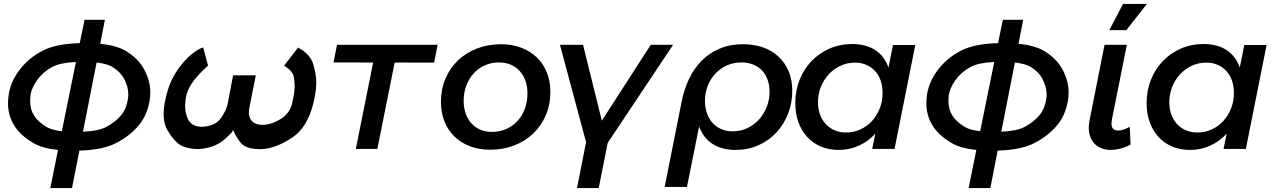

<svg xmlns="http://www.w3.org/2000/svg" viewBox="-20 -761 6527 981"><path d="M237 200 276.5 5Q197 -3 151.5 -29.5Q85 -68 53 -119.2Q21 -170.5 21 -233Q21 -249 23 -266Q30 -336 77 -400Q124 -464 199 -502.5Q267 -537.5 387.5 -540.5L412 -660H516L492 -537.5Q573.5 -529 619.5 -502.5Q686 -464 717 -405.5Q748 -347 748 -289.5Q748 -278 747 -266Q738 -182 692.5 -125Q647 -68 572 -29.5Q505 5 385.5 8.5L348 200ZM217.5 -112.5Q244 -96.5 296 -90.5L368 -444.5Q288 -440.5 248 -419.5Q200 -394 169.5 -351.5Q139 -309 135 -267Q134 -255 134 -244Q134 -201.5 154.5 -169.8Q175 -138 217.5 -112.5ZM553.5 -419.5Q526.5 -435.5 473.5 -441.5L404 -88Q483.5 -91.5 523 -112.5Q571 -138 600 -173.5Q629 -209 635 -266Q635.5 -272.5 635.5 -279.5Q635.5 -315.5 615.8 -354.8Q596 -394 553.5 -419.5Z M1503 -518Q1565 -485 1580.5 -432.8Q1596 -380.5 1596 -338.5Q1596 -308 1590 -276Q1563 -119 1475 -59.5Q1387 0 1311 1Q1309 1 1307 1Q1233.5 1 1206.5 -35.5Q1181.5 -70.5 1172.5 -93Q1163.5 -84 1138.5 -59Q1087 -7 1002 0Q995 0.5 988.5 0.5Q954 0.5 918 -12Q900 -18 883 -34Q859 -56 836 -95Q816 -128 816 -178Q816 -229.5 837 -299Q859 -373 912 -436.5Q965 -500 1018 -519L1043 -426Q949 -342 933 -277Q926 -246 926 -218Q926 -214.5 926 -211Q928 -184 937 -160Q955 -113.5 1010 -113.5Q1016 -113.5 1023 -114Q1082 -119 1109.5 -158.5Q1137 -198 1143 -230L1171 -376H1287L1254 -210Q1251.5 -197 1251.5 -186Q1251.5 -157.5 1269.2 -140.2Q1287 -123 1321 -123Q1328.5 -123 1337 -124Q1375 -128 1418 -155.5Q1461 -183 1473.2 -235.8Q1485.5 -288.5 1485.5 -323Q1485.5 -338.5 1481.2 -367.2Q1477 -396 1432 -426ZM1171 -97Q1165 -88.5 1165 -87.5Q1165 -87 1165.5 -87Q1166.5 -87 1172.5 -93Q1171.5 -95 1171 -97ZM1174 -95Q1178 -98.5 1178 -98.5Q1178 -98.5 1178 -98.5Q1178 -98.5 1172.5 -93Q1173 -94 1174 -95Z M1702 -532H2216L2198 -441L1996.5 -441.5L1908 0H1798L1886.5 -441.5L1684 -442Z M2539 -535Q2596.5 -535 2643.2 -517.2Q2690 -499.5 2723 -467.5Q2756 -435.5 2774 -390.8Q2792 -346 2792 -292Q2792 -227 2768.8 -172.5Q2745.5 -118 2704.5 -78.8Q2663.5 -39.5 2607.2 -17.8Q2551 4 2485 4Q2427.5 4 2381 -13.8Q2334.5 -31.5 2301.5 -63.8Q2268.5 -96 2250.8 -140.8Q2233 -185.5 2233 -240Q2233 -305 2256 -359.2Q2279 -413.5 2320 -452.5Q2361 -491.5 2417 -513.2Q2473 -535 2539 -535ZM2530 -442Q2491.5 -442 2458.2 -427.5Q2425 -413 2400.8 -386.8Q2376.5 -360.5 2362.8 -324.2Q2349 -288 2349 -245Q2349 -210 2359.2 -180.8Q2369.5 -151.5 2388.5 -130.8Q2407.5 -110 2434.2 -98.5Q2461 -87 2494 -87Q2532.5 -87 2565.8 -101.5Q2599 -116 2623.2 -142Q2647.5 -168 2661.2 -204.2Q2675 -240.5 2675 -284Q2675 -319 2664.8 -348Q2654.5 -377 2635.5 -398Q2616.5 -419 2589.8 -430.5Q2563 -442 2530 -442Z M2928 200 2974.5 -34.5 2841 -532H2959L3055 -144.5L3305 -532H3419L3085 -31L3039 200Z M3724 -90Q3765 -90 3799.5 -106.8Q3834 -123.5 3859 -151.5Q3884 -179.5 3898 -216Q3912 -252.5 3912 -292Q3912 -325.5 3902.2 -353Q3892.5 -380.5 3874 -400.2Q3855.5 -420 3828.8 -431Q3802 -442 3768 -442Q3727 -442 3692.8 -426.2Q3658.5 -410.5 3633.8 -383.5Q3609 -356.5 3595.5 -320.8Q3582 -285 3582 -245Q3582 -212.5 3591.5 -184.2Q3601 -156 3619 -135Q3637 -114 3663.5 -102Q3690 -90 3724 -90ZM3738 5Q3706 5 3677 -2Q3648 -9 3624 -23.5Q3600 -38 3581.8 -60.8Q3563.5 -83.5 3552 -115L3490 194H3376L3463 -243Q3475.5 -305 3500.8 -358.2Q3526 -411.5 3565 -450.8Q3604 -490 3656.8 -512.5Q3709.5 -535 3777 -535Q3832 -535 3878 -519Q3924 -503 3957.2 -472.2Q3990.5 -441.5 4009.2 -397.5Q4028 -353.5 4028 -297Q4028 -235 4006.5 -180Q3985 -125 3946.8 -83.8Q3908.5 -42.5 3855.2 -18.8Q3802 5 3738 5Z M4264.5 5Q4215 5 4174.2 -12.2Q4133.5 -29.5 4104.5 -61Q4075.5 -92.5 4059.5 -136.5Q4043.5 -180.5 4043.5 -234Q4043.5 -298 4065.5 -353.2Q4087.5 -408.5 4126.5 -449Q4165.5 -489.5 4218.5 -512.8Q4271.5 -536 4333.5 -536Q4404.5 -536 4451.5 -505.5Q4498.5 -475 4519.5 -416L4542.5 -531H4656.5L4550.5 0H4436.5L4452.5 -78Q4416.5 -39 4368.8 -17Q4321 5 4264.5 5ZM4303.5 -84Q4342.5 -84 4376.5 -99.8Q4410.5 -115.5 4435.5 -143Q4460.5 -170.5 4475 -207.2Q4489.5 -244 4489.5 -286Q4489.5 -321 4479.5 -349.5Q4469.5 -378 4450.8 -398.2Q4432 -418.5 4406 -429.8Q4380 -441 4347.5 -441Q4308.5 -441 4274.2 -425Q4240 -409 4214.5 -381.5Q4189 -354 4174.2 -317.2Q4159.5 -280.5 4159.5 -239Q4159.5 -204 4170 -175.5Q4180.5 -147 4199.2 -126.8Q4218 -106.5 4244.8 -95.2Q4271.5 -84 4303.5 -84Z M4929 200 4968.5 5Q4889 -3 4843.5 -29.5Q4777 -68 4745 -119.2Q4713 -170.5 4713 -233Q4713 -249 4715 -266Q4722 -336 4769 -400Q4816 -464 4891 -502.5Q4959 -537.5 5079.5 -540.5L5104 -660H5208L5184 -537.5Q5265.5 -529 5311.5 -502.5Q5378 -464 5409 -405.5Q5440 -347 5440 -289.5Q5440 -278 5439 -266Q5430 -182 5384.5 -125Q5339 -68 5264 -29.5Q5197 5 5077.5 8.5L5040 200ZM4909.5 -112.5Q4936 -96.5 4988 -90.5L5060 -444.5Q4980 -440.5 4940 -419.5Q4892 -394 4861.5 -351.5Q4831 -309 4827 -267Q4826 -255 4826 -244Q4826 -201.5 4846.5 -169.8Q4867 -138 4909.5 -112.5ZM5245.5 -419.5Q5218.5 -435.5 5165.5 -441.5L5096 -88Q5175.5 -91.5 5215 -112.5Q5263 -138 5292 -173.5Q5321 -209 5327 -266Q5327.5 -272.5 5327.5 -279.5Q5327.5 -315.5 5307.8 -354.8Q5288 -394 5245.5 -419.5Z M5648 -607 5718 -741H5840L5735 -607ZM5623.5 -532H5737.5L5661.5 -152Q5655.5 -119.5 5664.2 -106.8Q5673 -94 5692.5 -94Q5707.5 -94 5721.8 -99.2Q5736 -104.5 5752.5 -113L5756.5 -22Q5728.5 -7.5 5702.5 -1.2Q5676.5 5 5655.5 5Q5626.5 5 5603 -5.5Q5579.5 -16 5564.8 -35.8Q5550 -55.5 5545 -84Q5540 -112.5 5547.5 -149Z M6059.5 5Q6010 5 5969.2 -12.2Q5928.5 -29.5 5899.5 -61Q5870.5 -92.5 5854.5 -136.5Q5838.5 -180.5 5838.5 -234Q5838.5 -298 5860.5 -353.2Q5882.5 -408.5 5921.5 -449Q5960.5 -489.5 6013.5 -512.8Q6066.5 -536 6128.5 -536Q6199.5 -536 6246.5 -505.5Q6293.5 -475 6314.5 -416L6337.5 -531H6451.5L6345.5 0H6231.5L6247.5 -78Q6211.5 -39 6163.8 -17Q6116 5 6059.5 5ZM6098.5 -84Q6137.5 -84 6171.5 -99.8Q6205.5 -115.5 6230.5 -143Q6255.5 -170.5 6270 -207.2Q6284.5 -244 6284.5 -286Q6284.5 -321 6274.5 -349.5Q6264.5 -378 6245.8 -398.2Q6227 -418.5 6201 -429.8Q6175 -441 6142.5 -441Q6103.5 -441 6069.2 -425Q6035 -409 6009.5 -381.5Q5984 -354 5969.2 -317.2Q5954.5 -280.5 5954.5 -239Q5954.5 -204 5965 -175.5Q5975.5 -147 5994.2 -126.8Q6013 -106.5 6039.8 -95.2Q6066.5 -84 6098.5 -84Z"/></svg>

Font: Argentum Sans
Style: Italic
Weight: 400
Italic angle: -11.3099°
Designer: Julieta Ulanovsky, Owen Earl, Rasmus Andersson, Cristiano Sobral
Foundry: The Argentum Sans Project Authors
Version: Version 3.131; ttfautohint (v1.8.4.7-5d5b-dirty)